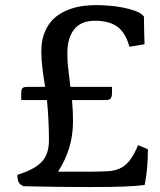

<svg xmlns="http://www.w3.org/2000/svg" viewBox="-20 -737 635 760"><path d="M173.8 -183.1Q173.8 -219.7 171.9 -258.8Q169.9 -297.9 166 -340.8H64V-365.2Q64 -375.5 65.4 -381.1Q66.9 -386.7 70.6 -389.4Q74.2 -392.1 79.8 -392.6Q85.4 -393.1 93.8 -393.1H158.7Q152.8 -428.2 148.2 -464.1Q143.6 -500 143.6 -533.7Q143.6 -571.3 153.3 -599.6Q163.1 -627.9 179.4 -648.4Q195.8 -668.9 217.5 -682.1Q239.3 -695.3 263.4 -703.1Q287.6 -710.9 312.5 -713.9Q337.4 -716.8 360.4 -716.8Q382.3 -716.8 410.9 -714.6Q439.5 -712.4 467 -707Q494.6 -701.7 517.3 -693.1Q540 -684.6 549.8 -671.4Q550.3 -645 550.5 -617.4Q550.8 -589.8 552.2 -562L492.2 -551.8Q484.9 -578.6 473.6 -598.1Q462.4 -617.7 446 -630.1Q429.7 -642.6 407.2 -648.7Q384.8 -654.8 355.5 -654.8Q300.8 -654.8 273.7 -620.8Q246.6 -586.9 246.6 -526.4Q246.6 -511.7 247.3 -496.3Q248 -481 250 -466.3L258.8 -393.1H423.3V-369.1Q423.3 -358.4 421.1 -352.8Q418.9 -347.2 415 -344.5Q411.1 -341.8 405.3 -341.3Q399.4 -340.8 391.6 -340.8H265.1Q267.1 -317.4 268.1 -297.4Q269 -277.3 269 -258.3Q269 -203.6 254.9 -155Q240.7 -106.4 210 -57.6H342.8Q380.4 -57.6 407.5 -59.3Q434.6 -61 455.6 -70.8Q476.6 -80.6 493.2 -101.8Q509.8 -123 526.9 -162.6L565.4 -146Q565.4 -106.4 562.3 -71.8Q559.1 -37.1 552.7 -4.9Q522 -0.5 470 1.5Q418 3.4 341.3 3.4Q307.6 3.4 269.5 3.2Q231.4 2.9 194.8 2.4Q158.2 2 126.2 1.2Q94.2 0.5 73.2 0Q57.6 -6.8 53.2 -17.3Q48.8 -27.8 48.8 -44.9Q81.5 -55.2 105.2 -67.4Q128.9 -79.6 144.3 -95.7Q159.7 -111.8 166.7 -133.1Q173.8 -154.3 173.8 -183.1Z"/></svg>

Font: Tienne
Style: Regular
Weight: 400
Designer: vernon adams
Foundry: vernon adams
Version: Version 1.001